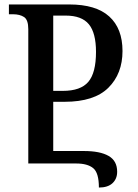

<svg xmlns="http://www.w3.org/2000/svg" viewBox="-20 -734 621 862"><path d="M424 108Q424 42 398.5 21Q373 0 322 0H107V-603Q107 -645 88 -657.5Q69 -670 38 -670H20V-714H291Q411 -714 470.5 -660Q530 -606 530 -505Q530 -403 466.5 -340Q403 -277 270 -277H219V-56H357Q429 -56 467.5 -34Q506 -12 506 37Q506 69 485 88.5Q464 108 424 108ZM219 -326H262Q342 -326 376.5 -366.5Q411 -407 411 -501Q411 -586 379 -625Q347 -664 275 -664H219Z"/></svg>

Font: Noto Serif Georgian SemiCondensed Medium
Style: Regular
Weight: 500
Width: 4
Designer: Monotype Design Team, Akaki Razmadze
Foundry: Google LLC
Version: Version 2.003; ttfautohint (v1.8.4.7-5d5b)